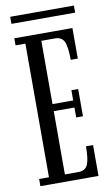

<svg xmlns="http://www.w3.org/2000/svg" viewBox="-90 -849 520 895"><g transform="rotate(-10 170.0 -401.0)"><path d="M26.5 0V-34H73V-666.5H26.5V-700H301.5V-555.5H268Q268 -616.5 256.5 -641.5Q245 -666.5 213 -666.5H148.5V-367H246.5V-415.5H278.5V-286.5H246.5V-333.5H148.5V-34H213Q245 -34 256.5 -59.5Q268 -85 268 -146H301.5V0ZM25 -768.5V-802H326.5V-768.5Z"/></g></svg>

Font: Imbue 10pt
Style: Regular
Weight: 400
Designer: Tyler Finck
Foundry: Etcetera Type Company
Version: Version 1.102; ttfautohint (v1.8.3)